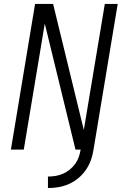

<svg xmlns="http://www.w3.org/2000/svg" viewBox="-20 -755 640 969"><path d="M222 194V136Q241 136 260 133Q279 130 297.5 122Q316 114 332 101Q348 88 359.5 72Q371 56 377.5 37.5Q384 19 387 0H361L206 -636L100 0H35L157 -735H248L403 -99L509 -735H574L452 0Q448 27 439 52.5Q430 78 414 101.5Q398 125 376 143.5Q354 162 328 173.5Q302 185 275.5 189.5Q249 194 222 194Z"/></svg>

Font: Iosevka Curly LtExObl
Style: Regular
Weight: 300
Width: 7
Italic angle: -9°
Monospace: yes
Designer: Belleve Invis
Foundry: Belleve Invis
Version: Version 11.1.0; ttfautohint (v1.8.3)